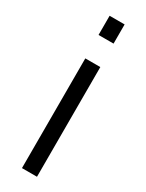

<svg xmlns="http://www.w3.org/2000/svg" viewBox="-179 -690 549 720"><g transform="rotate(30 95.0 -329.5)"><path d="M64 0V-475H129V0ZM63 -576V-659H128V-576Z"/></g></svg>

Font: Pavanam
Style: Regular
Weight: 400
Designer: Tharique Azeez
Foundry: Tharique Azeez
Version: Version 1.86; ttfautohint (v1.3) -l 8 -r 50 -G 200 -x 14 -D 